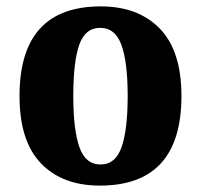

<svg xmlns="http://www.w3.org/2000/svg" viewBox="-20 -570 628 600"><path d="M292 10Q547 10 547 -270Q547 -411 479.5 -480.5Q412 -550 295 -550Q41 -550 41 -270Q41 -129 108 -59.5Q175 10 292 10ZM294 -56Q247 -56 228 -110.5Q209 -165 209 -270Q209 -376 227.5 -429.5Q246 -483 293 -483Q340 -483 359.5 -429.5Q379 -376 379 -270Q379 -165 360 -110.5Q341 -56 294 -56Z"/></svg>

Font: Noto Serif SemiCondensed Extra
Style: Regular
Weight: 800
Width: 4
Designer: Monotype Design Team
Foundry: Monotype Imaging Inc.
Version: Version 1.002